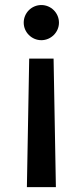

<svg xmlns="http://www.w3.org/2000/svg" viewBox="-20 -570 334 774"><path d="M205.3 184.3 196 -333.8H97.7L88.4 184.3ZM75.6 -478.7C75.6 -440 107.6 -408 146.7 -408C185.4 -408 217.7 -440 217.7 -478.7C217.7 -518.1 185.4 -549.7 146.7 -549.7C107.6 -549.7 75.6 -518.1 75.6 -478.7Z"/></svg>

Font: Margiela Sans Medium
Style: Regular
Weight: 500
Designer: Stefan Endress, Andreas Faust
Version: Version 1.100;FEAKit 1.0